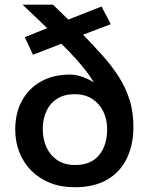

<svg xmlns="http://www.w3.org/2000/svg" viewBox="-20 -787 637 818"><path d="M297.9 10.7Q239.3 10.7 192.6 -8.1Q146 -26.9 113 -60.3Q80.1 -93.8 62.5 -138.4Q44.9 -183.1 44.9 -234.9Q44.9 -305.7 73.7 -358.2Q102.5 -410.6 154.8 -439.9Q207 -469.2 276.9 -469.2Q296.9 -469.2 315.9 -464.1Q335 -459 351.3 -451.4Q367.7 -443.8 379.9 -436Q366.7 -458.5 346.4 -484.9Q326.2 -511.2 299.6 -540.5Q272.9 -569.8 241.2 -600.6L120.6 -553.7L85.4 -628.9L181.2 -667L76.2 -767.1H205.6L271 -703.6L412.6 -759.3L452.1 -684.1L334 -639.2Q377.4 -594.2 416.5 -550.8Q455.6 -507.3 485.6 -460.7Q515.6 -414.1 532.5 -360.1Q549.3 -306.2 548.3 -240.7Q547.4 -167 519.3 -110.1Q491.2 -53.2 436 -21.2Q380.9 10.7 297.9 10.7ZM300.3 -84Q366.7 -84 401.6 -125.5Q436.5 -167 436.5 -237.3Q436.5 -277.8 420.4 -311.5Q404.3 -345.2 373.3 -365.5Q342.3 -385.7 297.4 -385.7Q254.4 -385.7 224.1 -366.7Q193.8 -347.7 178 -314Q162.1 -280.3 162.1 -236.8Q162.1 -194.8 177.7 -160.2Q193.4 -125.5 224.1 -104.7Q254.9 -84 300.3 -84Z"/></svg>

Font: Comme SemiBold
Style: Regular
Weight: 600
Version: Version 1.000;gftools[0.9.27]